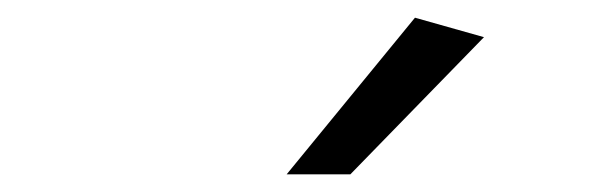

<svg xmlns="http://www.w3.org/2000/svg" viewBox="-20 -770 682 217"><path d="M304 -573 449 -750 527 -728 376 -573Z"/></svg>

Font: Livvic
Style: Italic
Weight: 400
Italic angle: -10°
Designer: Jacques Le Bailly, Baron von Fonthausen
Version: Version 1.001; ttfautohint (v1.8.2)